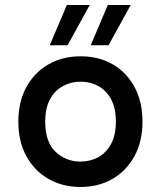

<svg xmlns="http://www.w3.org/2000/svg" viewBox="-20 -732 640 764"><path d="M300 12Q229 12 173 -20Q117 -52 85 -110.5Q53 -169 53 -248Q53 -327 85 -385.5Q117 -444 173 -476Q229 -508 301 -508Q373 -508 428.5 -476Q484 -444 515.5 -385.5Q547 -327 547 -248Q547 -169 515 -110.5Q483 -52 427.5 -20Q372 12 300 12ZM300 -89Q338 -89 370 -106Q402 -123 421.5 -158.5Q441 -194 441 -248Q441 -303 421.5 -338Q402 -373 370.5 -390Q339 -407 301 -407Q263 -407 231 -390Q199 -373 179.5 -338Q160 -303 160 -248Q160 -166 201.5 -127.5Q243 -89 300 -89ZM341 -552 409 -712H500L412 -552ZM178 -552 246 -712H337L249 -552Z"/></svg>

Font: DM Mono Medium
Style: Regular
Weight: 500
Designer: Colophon Foundry
Foundry: Colophon Foundry
Version: Version 1.000; ttfautohint (v1.8.2.53-6de2)